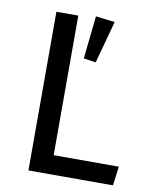

<svg xmlns="http://www.w3.org/2000/svg" viewBox="-80 -760 658 821"><g transform="rotate(10 249.0 -349.5)"><path d="M195 -83H478L467 0H100V-689H195ZM353 -689 270 -699 250 -513 303 -505Z"/></g></svg>

Font: Fira Sans
Style: Regular
Weight: 400
Designer: bBox Type GmbH & Carrois Corporate GbR & Edenspiekermann AG
Foundry: bBox Type GmbH & Carrois Corporate GbR & Edenspiekermann AG
Version: Version 4.301